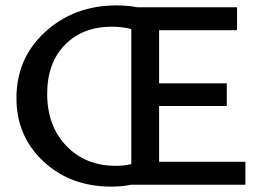

<svg xmlns="http://www.w3.org/2000/svg" viewBox="-20 -685 977 712"><path d="M570 -85H890V0H467Q433 7 392 7Q241 7 141 -86.5Q41 -180 41 -321Q41 -470 148.5 -567.5Q256 -665 412 -665Q455 -665 489 -658H859V-573H570V-376H821V-292H570ZM410 -70Q443 -70 467 -77V-577Q434 -586 395 -586Q287 -586 221 -519Q155 -452 155 -337Q155 -218 226 -144Q297 -70 410 -70Z"/></svg>

Font: EauTestText Semibold
Style: Regular
Weight: 600
Designer: Christian Thalmann (Catharsis Fonts)
Version: Version 0.001;PS 000.001;hotconv 1.0.88;makeotf.lib2.5.64775